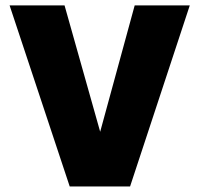

<svg xmlns="http://www.w3.org/2000/svg" viewBox="-20 -670 716 690"><path d="M14.5 -650.5H212L340 -196.5L464 -650.5H662L447.5 0H230.5Z"/></svg>

Font: Overused Grotesk Black
Style: Regular
Weight: 900
Version: Version 0.004